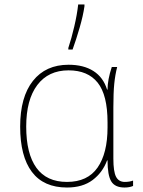

<svg xmlns="http://www.w3.org/2000/svg" viewBox="-20 -827 640 857"><path d="M70 -262Q70 -394 127 -466Q184 -538 286 -538Q353 -538 397 -510Q441 -482 458 -427H460Q460 -471 479 -528H503Q494 -493 490 -453Q486 -413 486 -348V-119Q486 -61 498 -38Q510 -15 537 -15Q558 -15 574 -21V3Q558 10 536 10Q493 10 476.5 -17.5Q460 -45 460 -111H458Q438 -57 393.5 -23.5Q349 10 279 10Q175 10 122.5 -59.5Q70 -129 70 -262ZM460 -258V-281Q460 -403 416 -458Q372 -513 286 -513Q196 -513 146.5 -447.5Q97 -382 97 -262Q97 -141 142.5 -78Q188 -15 279 -15Q371 -15 415.5 -79Q460 -143 460 -258ZM285 -613Q299 -655 311.5 -708.5Q324 -762 329 -807H357V-799Q351 -757 335.5 -703.5Q320 -650 304 -606H285Z"/></svg>

Font: Noto Sans Mono UI Thin
Style: Regular
Weight: 250
Monospace: yes
Designer: Monotype Design team
Foundry: Monotype Imaging Inc.
Version: Version 1.000